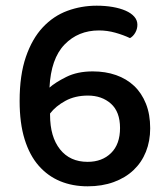

<svg xmlns="http://www.w3.org/2000/svg" viewBox="-20 -641 592 675"><path d="M463 -554Q463 -539 455.5 -526Q448 -513 437 -507Q414 -518 385.5 -526Q357 -534 328 -534Q255 -534 207 -484.5Q159 -435 154 -333Q174 -351 213 -370.5Q252 -390 306 -390Q351 -390 388 -377Q425 -364 451.5 -339Q478 -314 493 -276.5Q508 -239 508 -190Q508 -145 493 -107.5Q478 -70 449.5 -43Q421 -16 380 -1Q339 14 288 14Q235 14 191.5 -4Q148 -22 116 -58.5Q84 -95 66.5 -151.5Q49 -208 49 -286Q49 -377 71 -441Q93 -505 130.5 -545Q168 -585 217 -603Q266 -621 320 -621Q350 -621 376 -616.5Q402 -612 421.5 -603.5Q441 -595 452 -582.5Q463 -570 463 -554ZM288 -72Q339 -72 370.5 -103Q402 -134 402 -191Q402 -248 370 -276.5Q338 -305 289 -305Q244 -305 210 -286.5Q176 -268 156 -242V-237Q156 -160 191 -116Q226 -72 288 -72Z"/></svg>

Font: Baloo Thambi 2 Medium
Style: Regular
Weight: 500
Designer: Aadarsh Rajan and Ek Type
Foundry: Ek Type
Version: Version 1.640;hotconv 1.0.111;makeotfexe 2.5.65597; ttfautoh